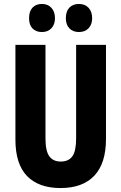

<svg xmlns="http://www.w3.org/2000/svg" viewBox="-20 -941 614 971"><path d="M516 -238Q516 -115 457 -52.5Q398 10 286 10Q176 10 117 -50.5Q58 -111 58 -235V-714H210V-241Q210 -177 229.5 -150.5Q249 -124 287 -124Q327 -124 346 -150.5Q365 -177 365 -242V-714H516ZM127 -849Q127 -884 144.5 -902.5Q162 -921 192 -921Q222 -921 240 -901.5Q258 -882 258 -849Q258 -817 240 -798Q222 -779 192 -779Q162 -779 144.5 -797Q127 -815 127 -849ZM313 -849Q313 -884 331 -902.5Q349 -921 379 -921Q410 -921 428 -901.5Q446 -882 446 -849Q446 -817 428 -798Q410 -779 379 -779Q349 -779 331 -797.5Q313 -816 313 -849Z"/></svg>

Font: Noto Sans Ethiopic ExtraCondensed ExtraBold
Style: Regular
Weight: 800
Width: 2
Designer: Monotype Design Team
Foundry: Monotype Imaging Inc.
Version: Version 2.102; ttfautohint (v1.8.4.7-5d5b)